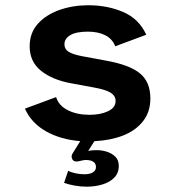

<svg xmlns="http://www.w3.org/2000/svg" viewBox="-20 -530 672 736"><path d="M312.1 185.6Q288.4 185.6 265.5 181.3Q242.6 177.1 225.6 171L241.2 124.9Q251.2 130.2 268.5 134.1Q285.7 138 303.8 138Q323.2 138 335.6 131Q347.9 124 347.9 110.1Q347.9 96.9 337.8 90.1Q327.6 83.3 309.3 83.3Q303 83.3 295 85.1Q287 86.9 279.8 88.5Q263.3 91.6 257.3 80.6Q251.3 69.7 258.3 58.1L287.6 11Q212.8 5.2 156.2 -26.7Q99.7 -58.7 75.6 -113.6L195.1 -157.8Q205.1 -125.1 240.1 -107.5Q275.1 -89.9 323.4 -89.9Q364.5 -89.9 393.8 -103.5Q423.1 -117.1 423.1 -143.3Q423.1 -162.1 404.8 -174.2Q386.5 -186.3 340.9 -194.4L253.3 -210.6Q180.7 -223.8 137.2 -258.7Q93.7 -293.7 93.7 -352.2Q93.7 -404.2 125.3 -439Q156.8 -473.8 208 -491.8Q259.2 -509.9 318.7 -509.9Q391.8 -509.9 452.4 -483.9Q512.9 -457.9 540.7 -396.8L421.7 -352.6Q411.1 -380.6 383.8 -394.7Q356.5 -408.7 316.7 -408.7Q272.4 -408.7 249.7 -395.5Q227 -382.2 227 -359.9Q227 -342.3 242.2 -332.1Q257.5 -321.8 293.1 -314.9L384.6 -297.9Q475.9 -281.9 516.1 -249Q556.4 -216.2 556.4 -152.8Q556.4 -100.9 528 -65Q499.6 -29.1 451.2 -10.3Q402.9 8.4 341.8 11.2L318 48.8Q324.9 46.8 333.4 46.2Q341.9 45.6 351.4 45.6Q370.8 45.6 389.8 51.6Q408.8 57.7 422 70.5Q435.3 83.4 435.3 106Q435.3 133.5 417.7 151.3Q400.1 169 372 177.3Q343.9 185.6 312.1 185.6Z"/></svg>

Font: Atkinson Hyperlegible Mono ExtraLight
Style: Regular
Weight: 200
Monospace: yes
Designer: Elliott Scott, Megan Eiswerth, Linus Boman, Theodore Petrosky, Letters from Sweden
Foundry: Applied Design Works, Letters from Sweden
Version: Version 2.001